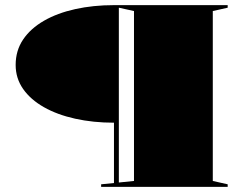

<svg xmlns="http://www.w3.org/2000/svg" viewBox="-20 -728 942 748"><path d="M867 -708V-698L809 -685V-23L867 -10V0H374V-10L424 -15V-250Q343 -250 273 -265.5Q203 -281 151 -310.5Q99 -340 70 -381.5Q41 -423 41 -475Q41 -531 70 -574Q99 -617 151 -647Q203 -677 273 -692.5Q343 -708 424 -708ZM443 -698V-17L502 -23V-685Z"/></svg>

Font: Kalnia SemiExpanded SemiBold
Style: Regular
Weight: 600
Width: 6
Designer: Frida Medrano
Foundry: Frida Medrano
Version: Version 1.105